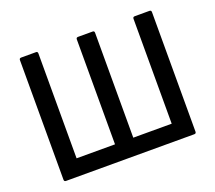

<svg xmlns="http://www.w3.org/2000/svg" viewBox="-112 -806 1075 958"><g transform="rotate(-20 425.5 -327.5)"><path d="M85 0Q75 0 75 -10V-645Q75 -655 85 -655H164Q173 -655 173 -645V-88H377V-645Q377 -655 387 -655H465Q474 -655 474 -645V-88H678V-645Q678 -655 688 -655H766Q776 -655 776 -645V-10Q776 0 766 0Z"/></g></svg>

Font: Sofia Sans Semi Condensed SemiBold
Style: Regular
Weight: 600
Designer: Botio Nikoltchev, Ani Petrova
Foundry: lettersoup
Version: Version 4.100